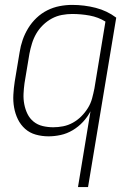

<svg xmlns="http://www.w3.org/2000/svg" viewBox="-20 -548 540 783"><path d="M298 215 349 -94Q337 -71 318.5 -51Q300 -31 276.5 -17Q253 -3 227.5 2.5Q202 8 178 8Q151 8 126 1Q101 -6 82.5 -22.5Q64 -39 53 -61.5Q42 -84 37.5 -109.5Q33 -135 34.5 -162Q36 -189 40 -215L60 -335Q64 -361 72.5 -385.5Q81 -410 95 -433Q109 -456 129 -475Q149 -494 173 -506Q197 -518 223 -523Q249 -528 274 -528Q324 -528 370.5 -516Q417 -504 454 -476L339 215ZM197 -29Q217 -29 237.5 -33Q258 -37 277 -47.5Q296 -58 311.5 -73.5Q327 -89 338.5 -107.5Q350 -126 355.5 -146.5Q361 -167 365 -187L410 -460Q381 -478 346 -484.5Q311 -491 274 -491Q254 -491 232.5 -487Q211 -483 191.5 -472.5Q172 -462 155.5 -446Q139 -430 128 -411Q117 -392 110.5 -371Q104 -350 100 -329L80 -209Q77 -187 76 -165.5Q75 -144 79 -123Q83 -102 92 -83.5Q101 -65 117 -52Q133 -39 154 -34Q175 -29 197 -29Z"/></svg>

Font: Iosevka SS18 Extralight
Style: Italic
Weight: 200
Italic angle: -9°
Monospace: yes
Designer: Belleve Invis
Foundry: Belleve Invis
Version: Version 25.1.1; ttfautohint (v1.8.4)